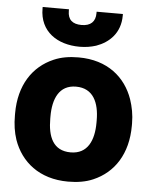

<svg xmlns="http://www.w3.org/2000/svg" viewBox="-54 -790 668 844"><g transform="rotate(5 280.5 -367.5)"><path d="M20 -259C20 -220 25 -186 36 -153C69 -59 150 10 278 10C319 10 356 4 388 -10C479 -49 536 -135 536 -259V-269C536 -308 529 -342 518 -375C485 -469 405 -538 277 -538C236 -538 200 -532 168 -518C77 -479 20 -393 20 -269ZM100 -738C100 -637 178 -585 277 -585C303 -585 327 -589 349 -596C406 -616 454 -661 454 -738V-745H338V-738C338 -701 317 -681 277 -681C237 -681 216 -699 216 -738V-745H100ZM176 -259V-269C176 -346 202 -409 277 -409C353 -409 380 -347 380 -269V-259C380 -181 353 -119 278 -119C200 -119 176 -180 176 -259Z"/></g></svg>

Font: Asimov Pro
Style: Blk
Weight: 900
Designer: Google
Version: Version 2.000980; 2014